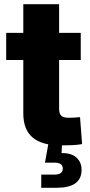

<svg xmlns="http://www.w3.org/2000/svg" viewBox="-20 -685 428 909"><path d="M362.3 -529.3V-400.9H9.3V-529.3ZM90.3 -665H259.8V-170.4Q259.8 -147.5 269.8 -137.5Q279.8 -127.4 305.7 -127.4Q316.4 -127.4 333.7 -128.4Q351.1 -129.4 358.9 -130.4L368.7 -2.9Q348.6 1 321.8 2.2Q294.9 3.4 268.6 3.4Q178.2 3.4 134.3 -34.2Q90.3 -71.8 90.3 -147.9ZM175.3 204.1V141.6H235.8Q257.3 141.6 267.3 134.8Q277.3 127.9 277.3 113.3Q277.3 98.6 267.3 91.8Q257.3 85 235.8 85H192.9L211.9 -20.5H273.4V0L271.5 40Q316.4 38.6 341.3 60.5Q366.2 82.5 366.2 118.7Q366.2 162.1 336.4 183.1Q306.6 204.1 248 204.1Z"/></svg>

Font: Inter 24pt ExtraBold
Style: Regular
Weight: 800
Designer: Rasmus Andersson
Foundry: rsms
Version: Version 4.001;git-66647c0bb